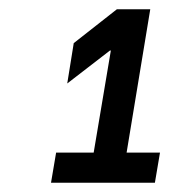

<svg xmlns="http://www.w3.org/2000/svg" viewBox="-20 -784 365 414"><path d="M325 -455 314 -390H90L101 -455H182L219 -675H217L125 -604L139 -691L232 -764H304L253 -455Z"/></svg>

Font: Be Vietnam SemiBold
Style: Italic
Weight: 600
Italic angle: -9.556°
Designer: Gabriel Lam
Foundry: TypeRant
Version: Version 3.000